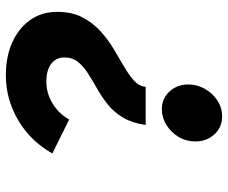

<svg xmlns="http://www.w3.org/2000/svg" viewBox="-80 -670 761 640"><g transform="rotate(-90 300.0 -349.5)"><path d="M204 -244Q210 -288 228 -318.5Q246 -349 271.5 -369.5Q297 -390 324.5 -405.5Q352 -421 375.5 -436Q399 -451 414 -469.5Q429 -488 429 -515Q429 -543 407.5 -559Q386 -575 348 -575Q310 -575 276 -554.5Q242 -534 222 -499L109 -555Q150 -628 220 -669Q290 -710 369 -710Q432 -710 479.5 -688.5Q527 -667 554 -628.5Q581 -590 581 -539Q581 -491 563.5 -456.5Q546 -422 518.5 -396.5Q491 -371 459.5 -352Q428 -333 399.5 -316.5Q371 -300 352 -283Q333 -266 331 -244ZM233 11Q196 11 172.5 -15Q149 -41 149 -78Q149 -109 164 -134Q179 -159 203.5 -174.5Q228 -190 257 -190Q292 -190 315.5 -164.5Q339 -139 339 -101Q339 -72 324 -46Q309 -20 285 -4.5Q261 11 233 11Z"/></g></svg>

Font: Red Hat Mono
Style: Italic
Weight: 400
Italic angle: -12°
Monospace: yes
Designer: Pentagram, MCKL
Foundry: MCKL
Version: Version 1.030